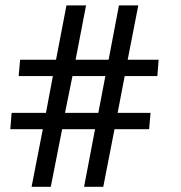

<svg xmlns="http://www.w3.org/2000/svg" viewBox="-20 -719 675 718"><path d="M251 -434.6H374L347.7 -296.9H223.1ZM169.9 -20.5 212.4 -235.8H335.4L294.4 -20.5H366.2L408.2 -235.8H537.6L543 -296.9H419.9L446.3 -434.6H568.4L573.2 -495.6H457.5L497.1 -698.7H424.8L386.2 -495.6H262.7L301.8 -698.7H228.5L189.5 -495.6H55.2L49.8 -434.6H177.7L151.9 -296.9H23.4L18.6 -235.8H140.1L98.1 -20.5Z"/></svg>

Font: Ride
Style: Regular
Weight: 400
Version: Version 3.000